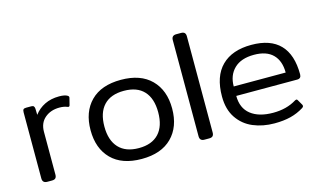

<svg xmlns="http://www.w3.org/2000/svg" viewBox="-83 -931 2005 1196"><g transform="rotate(-15 919.5 -332.5)"><path d="M67 -30V-455Q67 -469 71.5 -474.5Q76 -480 90 -480H123Q134 -480 138.5 -475Q143 -470 144 -459L145 -419Q172 -455 212.5 -475Q253 -495 306 -495Q343 -495 360 -484Q369 -478 366 -469L355 -425Q352 -413 340 -418Q320 -427 290 -427Q233 -427 195.5 -395Q158 -363 158 -306V-30Q158 -15 151 -7.5Q144 0 128 0H98Q67 0 67 -30Z M441 -240Q441 -358 509 -426.5Q577 -495 704 -495Q830 -495 898.5 -426.5Q967 -358 967 -240Q967 -122 898.5 -53.5Q830 15 704 15Q577 15 509 -53.5Q441 -122 441 -240ZM877 -240Q877 -329 833 -376.5Q789 -424 704 -424Q619 -424 574.5 -376.5Q530 -329 530 -240Q530 -151 574.5 -103Q619 -55 704 -55Q788 -55 832.5 -102.5Q877 -150 877 -240Z M1081 -30V-650Q1081 -680 1111 -680H1142Q1158 -680 1165 -672.5Q1172 -665 1172 -650V-30Q1172 -15 1165 -7.5Q1158 0 1142 0H1111Q1081 0 1081 -30Z M1286 -231Q1286 -361 1353.5 -428Q1421 -495 1545 -495Q1668 -495 1730 -430.5Q1792 -366 1792 -239Q1792 -212 1766 -212H1373Q1373 -133 1425 -92Q1477 -51 1569 -51Q1656 -51 1719 -90Q1725 -93 1728 -93Q1734 -93 1737 -86L1756 -53Q1758 -50 1758 -45Q1758 -38 1750 -33Q1710 -8 1664.5 3.5Q1619 15 1560 15Q1485 15 1423 -11Q1361 -37 1323.5 -92.5Q1286 -148 1286 -231ZM1708 -273Q1708 -348 1667 -389.5Q1626 -431 1545 -431Q1462 -431 1417.5 -388Q1373 -345 1373 -273Z"/></g></svg>

Font: Mitr Light
Style: Regular
Weight: 300
Designer: Thanarat Vachiruckul
Foundry: Cadson Demak
Version: Version 1.003